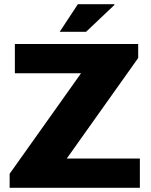

<svg xmlns="http://www.w3.org/2000/svg" viewBox="-20 -897 722 917"><path d="M26 0V-67L367 -547H51V-687H640V-620L299 -140H648V0ZM265 -745 352 -877H525L527 -874L391 -745Z"/></svg>

Font: Archivo SemiBold ExtraBold
Style: Regular
Weight: 800
Version: Version 2.001